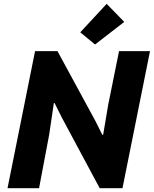

<svg xmlns="http://www.w3.org/2000/svg" viewBox="-20 -988 808 1008"><path d="M164.1 -719.7H281.7L480.5 -353.5L517.1 -280.3H521.5L548.3 -439L605 -719.7H767.6L623 0H503.4L304.2 -371.6L266.6 -446.8H262.7L238.3 -281.7L185.1 0H19.5ZM401.4 -818.4 540 -967.8 632.3 -873 479 -754.4Z"/></svg>

Font: Reddit Sans Vanilla ExtraBold
Style: Italic
Weight: 800
Italic angle: -11.25°
Designer: Stephen Hutchings
Version: Version 1.013